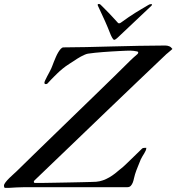

<svg xmlns="http://www.w3.org/2000/svg" viewBox="-71 -931 878 955"><path d="M-51.3 -8.3Q-50.8 -15.1 -42.7 -25.4Q-34.7 -35.6 -23.9 -46.1Q-13.2 -56.6 -2.9 -65.7Q7.3 -74.7 12.2 -79.6Q50.3 -116.7 96.9 -162.4Q143.6 -208 194.6 -257.3Q245.6 -306.6 298.3 -357.9Q351.1 -409.2 401.6 -458Q452.1 -506.8 497.6 -551.5Q543 -596.2 579.1 -631.8Q584 -637.2 593.8 -645.5Q603.5 -653.8 612.8 -662.1Q614.7 -663.6 615.7 -666Q616.7 -668.5 616.7 -669.9Q616.7 -670.9 615.2 -672.6Q613.8 -674.3 612.8 -674.8Q601.6 -676.8 594.2 -678Q586.9 -679.2 577.1 -679.2Q569.8 -679.2 555.7 -678.7Q541.5 -678.2 523.2 -677.2Q504.9 -676.3 483.9 -675Q462.9 -673.8 441.9 -672.1Q420.9 -670.4 401.4 -668.5Q381.8 -666.5 366.7 -664.1Q359.9 -663.1 350.3 -658.9Q340.8 -654.8 331.3 -649.7Q321.8 -644.5 313.5 -639.2Q305.2 -633.8 300.3 -630.4Q285.2 -620.6 274.4 -613.8Q263.7 -606.9 255.6 -601.1Q247.6 -595.2 240.7 -589.6Q233.9 -584 226.6 -577.6Q222.7 -574.2 214.6 -566.4Q206.5 -558.6 198.2 -550.3Q189.9 -542 182.4 -534.2Q174.8 -526.4 171.9 -522.9Q167.5 -517.6 164.6 -515.1Q161.6 -512.7 156.7 -512.7Q149.9 -512.7 149.9 -519.5Q149.9 -523.4 154.1 -532.2Q158.2 -541 163.8 -551.8Q169.4 -562.5 175 -572.8Q180.7 -583 183.6 -589.8Q185.5 -593.8 189 -603Q192.4 -612.3 197 -623.8Q201.7 -635.3 207 -647.7Q212.4 -660.2 218.5 -670.4Q224.6 -680.7 231 -687.7Q237.3 -694.8 244.1 -695.3Q295.4 -695.3 357.4 -696.8Q419.4 -698.2 485.8 -700Q552.2 -701.7 620.1 -703.1Q688 -704.6 751 -704.6Q761.2 -704.6 770.5 -700.9Q779.8 -697.3 786.6 -687.5Q785.6 -686.5 781.2 -682.6Q776.9 -678.7 771.5 -674.3Q766.1 -669.9 761.7 -666Q757.3 -662.1 756.3 -661.6Q687 -595.7 614.3 -526.4Q541.5 -457 461.4 -380.1Q381.3 -303.2 292.2 -217.5Q203.1 -131.8 100.6 -33.7Q97.2 -30.3 97.2 -26.9Q97.2 -22.5 101.6 -21Q118.7 -21 146.2 -21.2Q173.8 -21.5 205.8 -22.2Q237.8 -22.9 271 -23.4Q304.2 -23.9 332.3 -24.7Q360.4 -25.4 380.9 -25.9Q401.4 -26.4 407.2 -26.9Q424.8 -28.3 441.2 -34.2Q457.5 -40 472.7 -48.8Q487.8 -57.6 501.2 -68.1Q514.6 -78.6 526.4 -88.9Q533.2 -93.8 539.8 -99.6Q546.4 -105.5 557.6 -116.2Q568.8 -127 587.4 -145Q606 -163.1 636.2 -192.4Q638.7 -194.8 644.3 -195.3Q649.9 -195.8 656.7 -195.8Q656.7 -189 653.8 -182.1Q650.9 -175.3 646.5 -168.2Q642.1 -161.1 637.5 -153.6Q632.8 -146 629.4 -138.7Q622.1 -120.1 614.3 -101.3Q606.4 -82.5 600.6 -64Q597.7 -55.7 595.5 -44.4Q593.3 -33.2 589.6 -23.4Q585.9 -13.7 579.6 -6.8Q573.2 0 563 0H53.2Q32.7 0 12 1.2Q-8.8 2.4 -25.9 3.4H-45.4Q-49.3 3.4 -50.3 -0.5Q-51.3 -4.4 -51.3 -8.3ZM414.6 -906.7Q414.6 -908.2 415.8 -909.7Q417 -911.1 420.4 -911.1Q424.3 -911.1 425.8 -910.4Q427.2 -909.7 430.7 -906.2Q441.9 -895 451.2 -885.7Q460.4 -876.5 469.5 -867.2Q478.5 -857.9 488.3 -847.2Q498 -836.4 510.7 -822.8Q513.2 -819.8 515.6 -817.4Q518.1 -814.9 521.5 -814.9Q526.4 -814.9 533.7 -820.8Q551.8 -834 568.1 -845.2Q584.5 -856.4 600.6 -866.5Q616.7 -876.5 632.8 -886Q648.9 -895.5 667 -906.2Q669.4 -908.2 673.3 -909.4Q677.2 -910.6 681.2 -910.6Q685.1 -910.6 685.1 -907.7Q685.1 -905.8 682.1 -902.3L524.4 -753.4Q521.5 -750.5 517.8 -747.1Q514.2 -743.7 510.5 -740.5Q506.8 -737.3 503.2 -735.1Q499.5 -732.9 497.1 -732.9Q494.6 -732.9 492.2 -735.8Q489.7 -738.8 487.3 -742.7Q484.9 -746.6 482.9 -751Q481 -755.4 479.5 -758.3Q464.8 -795.9 451.7 -825.2Q438.5 -854.5 416.5 -901.4Z"/></svg>

Font: IM FELL French Canon
Style: Italic
Weight: 400
Italic angle: -17°
Designer: Igino Marini
Foundry: Igino Marini
Version: 3.00